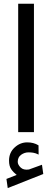

<svg xmlns="http://www.w3.org/2000/svg" viewBox="-20 -692 272 1005"><path d="M67.4 223.6 13.7 244.6 20.5 292.5 206.5 218.8 199.7 170.4 135.3 193.8Q133.8 194.3 132.6 194.8Q131.3 195.3 130.4 195.3Q103 199.2 88.1 184.8Q73.2 170.4 72.8 155.3Q72.8 130.9 90.6 118.2Q108.4 105.5 129.4 105.5Q140.6 105.5 153.8 107.4Q167 109.4 182.1 117.2L181.6 68.8Q168 60.5 153.6 56.9Q139.2 53.2 122.6 53.2Q85.4 53.2 56.4 80.1Q27.3 106.9 27.3 148.9Q27.3 177.7 39.1 194.3Q50.8 210.9 67.4 223.6ZM157.7 -672.4H75.2V-0.5H157.7Z"/></svg>

Font: Vazirmatn
Style: Regular
Weight: 400
Designer: Saber Rastikerdar
Foundry: Saber Rastikerdar
Version: Version 33.003;September 2, 2022;FontCreator 14.0.0.2862 64-